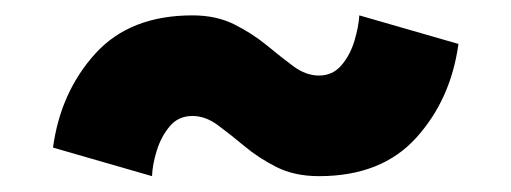

<svg xmlns="http://www.w3.org/2000/svg" viewBox="-20 -443 655 246"><path d="M174.8 -217.3 47.9 -253.9Q57.6 -325.2 102.1 -374.3Q146.5 -423.3 226.6 -423.3Q257.3 -423.3 280.5 -411.6Q303.7 -399.9 322 -384.8Q340.3 -369.6 356.2 -357.9Q372.1 -346.2 388.7 -346.2Q406.2 -346.2 417.5 -359.4Q428.7 -372.6 434.1 -390.6Q439.5 -408.7 440.4 -423.3L567.4 -386.7Q557.6 -315.4 513.2 -266.4Q468.8 -217.3 388.7 -217.3Q357.4 -217.3 334.2 -229Q311 -240.7 293 -255.9Q274.9 -271 259 -282.7Q243.2 -294.4 226.6 -294.4Q208.5 -294.4 197.5 -281.2Q186.5 -268.1 180.9 -250.2Q175.3 -232.4 174.8 -217.3Z"/></svg>

Font: Giphurs
Style: Bold
Weight: 700
Version: Version 0.920; ttfautohint (v1.8.4.7-5d5b)